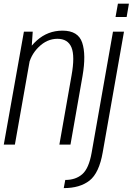

<svg xmlns="http://www.w3.org/2000/svg" viewBox="-34 -762 700 1012"><path d="M-14 0H44.5L131.5 -492L138.5 -595H92ZM279 0H337.5L401 -361.5Q420.5 -474 399.2 -537.2Q378 -600.5 295.5 -600.5Q218 -600.5 160.2 -548.8Q102.5 -497 91 -434L115 -410Q125.5 -470.5 169.8 -514Q214 -557.5 268.5 -557.5Q324 -557.5 342.8 -511.8Q361.5 -466 343 -363.5ZM302 229.5Q387 229.5 437.8 189.8Q488.5 150 507.5 40.5L619.5 -595H561.5L449 43Q434.5 125.5 399.8 156Q365 186.5 310 186.5ZM587.5 -742.5 575 -672.5H633.5L645.5 -742.5Z"/></svg>

Font: Anybody SemiCondensed Light
Style: Italic
Weight: 300
Width: 4
Italic angle: -10°
Version: Version 1.113;gftools[0.9.25]